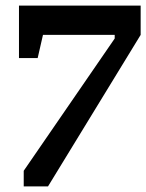

<svg xmlns="http://www.w3.org/2000/svg" viewBox="-20 -668 524 688"><path d="M65 0V-56L391 -530V-543H134L115 -460H48V-648H484V-543L152 0Z"/></svg>

Font: Faustina Light
Style: Bold Italic
Weight: 700
Italic angle: -8°
Version: Version 1.200